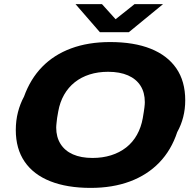

<svg xmlns="http://www.w3.org/2000/svg" viewBox="-20 -904 951 936"><path d="M422 12Q307 12 225 -20.5Q143 -53 100 -116Q57 -179 57 -270Q57 -316 67.5 -357Q78 -398 97 -433Q128 -519 185.5 -578Q243 -637 326.5 -668Q410 -699 517 -699Q633 -699 714.5 -666.5Q796 -634 839.5 -571Q883 -508 883 -415Q883 -372 873 -333Q863 -294 844 -260Q815 -172 756.5 -111.5Q698 -51 613.5 -19.5Q529 12 422 12ZM431 -134Q480 -134 521.5 -147Q563 -160 595 -185Q627 -210 647.5 -246.5Q668 -283 676 -328Q679 -346 681 -358.5Q683 -371 684 -379.5Q685 -388 685.5 -394.5Q686 -401 686 -406Q686 -453 665 -486Q644 -519 604 -536.5Q564 -554 507 -554Q458 -554 417 -541Q376 -528 344.5 -503Q313 -478 292.5 -442Q272 -406 264 -361Q260 -342 258.5 -329.5Q257 -317 256 -308Q255 -299 254.5 -293Q254 -287 254 -282Q254 -236 275 -202.5Q296 -169 335.5 -151.5Q375 -134 431 -134ZM775 -884 608 -747H467L348 -884H477L570 -781H507L636 -884Z"/></svg>

Font: Archivo SemiExpanded ExtraBold
Style: Italic
Weight: 800
Width: 6
Italic angle: -10°
Designer: Hector Gatti
Foundry: Omnibus-Type
Version: Version 2.001